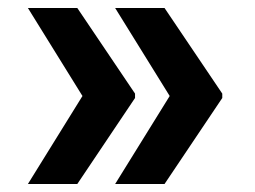

<svg xmlns="http://www.w3.org/2000/svg" viewBox="-20 -537 639 482"><path d="M50 -517H174L319 -302V-291L174 -75H50L187 -296ZM269 -517H393L538 -302V-291L393 -75H269L406 -296Z"/></svg>

Font: Sinter Bold
Style: Regular
Weight: 700
Foundry: Adobe & rsms
Version: Version 1.000